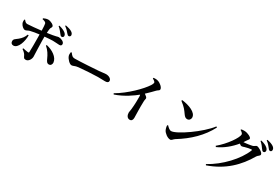

<svg xmlns="http://www.w3.org/2000/svg" viewBox="76 -2058 4827 3341"><g transform="rotate(30 2490.0 -387.0)"><path d="M768 -642C784 -620 794 -609 813 -609C832 -609 847 -624 847 -643C847 -663 837 -680 816 -699C785 -724 740 -743 683 -757L674 -744C719 -708 748 -668 768 -642ZM865 -714C885 -692 894 -680 914 -680C936 -682 946 -700 946 -715C944 -738 934 -756 909 -773C880 -793 837 -806 779 -817L770 -804C821 -768 846 -737 865 -714ZM786 -152C802 -118 818 -80 858 -80C895 -80 916 -109 914 -148C905 -250 785 -328 662 -355L652 -341C719 -283 755 -222 786 -152ZM284 -347C265 -295 236 -250 180 -205C129 -164 104 -157 104 -113C104 -79 126 -56 160 -56C254 -56 306 -224 303 -344ZM100 -543C98 -524 98 -490 106 -472C123 -431 167 -391 199 -391C227 -391 247 -413 284 -422C331 -434 398 -445 460 -452L461 -381C462 -296 463 -150 459 -98C458 -84 452 -82 441 -83C415 -85 377 -93 336 -102L329 -85C363 -63 391 -35 405 -11C428 32 429 51 471 51C523 51 563 -13 563 -66C563 -105 553 -277 553 -380V-462C616 -468 678 -473 716 -473C775 -473 809 -466 847 -466C876 -466 891 -478 891 -505C891 -551 820 -579 775 -579C749 -579 742 -564 556 -539C557 -572 560 -601 564 -623C568 -651 586 -658 586 -682C586 -713 515 -751 464 -752C431 -752 395 -738 371 -726L372 -709C414 -699 440 -691 449 -666C454 -651 457 -591 459 -527C376 -518 230 -502 184 -502C155 -502 138 -518 114 -548Z M1102 -461 1085 -455C1082 -431 1079 -402 1088 -379C1106 -330 1168 -265 1207 -265C1245 -265 1260 -289 1332 -296C1409 -305 1633 -319 1709 -319C1779 -319 1814 -316 1854 -316C1896 -316 1920 -330 1920 -359C1920 -402 1868 -433 1808 -433C1784 -433 1739 -425 1672 -419C1611 -414 1309 -394 1202 -394C1149 -394 1132 -421 1102 -461Z M2550 -774C2580 -759 2608 -739 2608 -721C2608 -708 2599 -687 2582 -660C2508 -545 2300 -333 2088 -211L2099 -192C2275 -250 2429 -362 2499 -420C2503 -409 2505 -396 2505 -381C2506 -337 2505 -224 2494 -126C2490 -93 2483 -70 2483 -51C2483 -1 2507 50 2559 50C2595 50 2614 23 2614 -20C2614 -71 2607 -215 2612 -349C2612 -378 2621 -396 2621 -414C2621 -433 2596 -452 2562 -476C2622 -531 2672 -584 2707 -620C2734 -648 2759 -647 2759 -677C2759 -713 2699 -769 2644 -785C2614 -795 2582 -793 2555 -791Z M3182 -704 3173 -688C3269 -615 3294 -578 3341 -512C3366 -477 3387 -459 3419 -459C3458 -459 3484 -490 3484 -526C3484 -629 3320 -688 3182 -704ZM3925 -605C3781 -412 3390 -140 3282 -140C3246 -140 3211 -178 3187 -202L3173 -193C3173 -164 3183 -125 3195 -102C3215 -62 3285 -3 3342 -3C3371 -3 3384 -36 3416 -56C3648 -198 3830 -374 3943 -593Z M4806 -667C4823 -643 4835 -629 4852 -629C4873 -629 4888 -645 4888 -666C4888 -685 4881 -702 4859 -722C4828 -750 4781 -769 4725 -783L4716 -770C4763 -730 4787 -694 4806 -667ZM4895 -742C4914 -717 4925 -701 4945 -701C4965 -701 4978 -715 4978 -737C4978 -760 4968 -780 4942 -799C4914 -819 4869 -836 4812 -847L4803 -834C4856 -794 4876 -765 4895 -742ZM4094 54 4106 73C4433 -42 4639 -245 4786 -499C4804 -529 4842 -539 4842 -568C4842 -609 4741 -662 4711 -662C4689 -662 4672 -638 4646 -629C4619 -620 4503 -603 4469 -603C4482 -622 4495 -640 4506 -659C4522 -686 4536 -690 4536 -711C4536 -737 4459 -779 4392 -782C4360 -784 4342 -780 4322 -775L4320 -762C4352 -744 4376 -721 4376 -702C4376 -637 4244 -440 4083 -307L4096 -289C4225 -345 4341 -444 4428 -550C4446 -536 4462 -525 4473 -525C4493 -525 4509 -532 4530 -539C4559 -548 4631 -564 4652 -564C4664 -564 4669 -559 4663 -545C4580 -336 4348 -83 4094 54Z"/></g></svg>

Font: Noto Serif KR
Style: Bold
Weight: 700
Designer: Ryoko NISHIZUKA 西塚涼子 (kana & ideographs); Frank Grießhammer (Latin, Greek & Cyrillic); Wenlong ZHANG 张文龙 (bopomofo); San
Foundry: Adobe
Version: Version 2.001;hotconv 1.1.0;makeotfexe 2.6.0